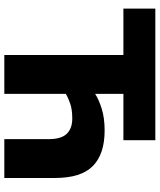

<svg xmlns="http://www.w3.org/2000/svg" viewBox="55 -795 740 890"><g transform="rotate(90 425.0 -350.0)"><path d="M235 0V-552H20V-700H630V-552H415V-421Q441 -438 484 -451.5Q527 -465 585 -465Q694 -465 749.5 -410.5Q805 -356 805 -235V0H625V-205Q625 -264 600 -289.5Q575 -315 530 -315Q488 -315 460.5 -305.5Q433 -296 415 -285V0Z"/></g></svg>

Font: Golos Text
Style: Bold
Weight: 700
Designer: A.Korolkova, Vitaly Kuzmin
Foundry: ParaType Ltd
Version: Version 2.004